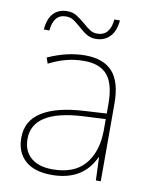

<svg xmlns="http://www.w3.org/2000/svg" viewBox="-82 -778 676 850"><g transform="rotate(10 255.5 -353.0)"><path d="M428 -350V0H406L402 -103H400Q348 10 208 10Q130 10 89 -27Q48 -64 48 -129Q48 -206 113 -246.5Q178 -287 299 -294L402 -300V-343Q402 -432 368.5 -472Q335 -512 264 -512Q223 -512 185.5 -502.5Q148 -493 106 -472L97 -498Q183 -537 264 -537Q347 -537 387.5 -491.5Q428 -446 428 -350ZM301 -270Q76 -258 76 -129Q76 -75 110.5 -45Q145 -15 208 -15Q304 -15 352 -70Q400 -125 402 -220V-275ZM297 -617Q274 -617 256.5 -627Q239 -637 217 -657Q197 -675 183 -683.5Q169 -692 150 -692Q95 -692 88 -618H63Q67 -667 90 -691.5Q113 -716 152 -716Q175 -716 191.5 -706.5Q208 -697 233 -676Q253 -658 267 -649.5Q281 -641 298 -641Q356 -641 363 -716H388Q384 -668 359.5 -642.5Q335 -617 297 -617Z"/></g></svg>

Font: Noto Sans UI Thin
Style: Regular
Weight: 250
Designer: Monotype Design Team
Foundry: Monotype Imaging Inc.
Version: Version 1.001